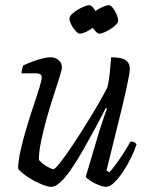

<svg xmlns="http://www.w3.org/2000/svg" viewBox="-20 -721 578 741"><path d="M178 0Q165 0 143.5 -8.5Q122 -17 101.5 -29Q81 -41 66.5 -53Q52 -65 50 -71Q50 -98 59 -138.5Q68 -179 81.5 -224.5Q95 -270 109 -311.5Q123 -353 132 -382.5Q141 -412 141 -422Q141 -431 135 -434.5Q129 -438 117 -438H63Q63 -445 65.5 -454.5Q68 -464 69 -468Q90 -478 109.5 -485Q129 -492 146 -496Q163 -500 175 -500Q194 -500 206.5 -489Q219 -478 219 -460Q219 -453 210 -424Q201 -395 187.5 -354Q174 -313 161 -267Q148 -221 139 -178Q130 -135 130 -104Q142 -90 160.5 -79Q179 -68 186 -68Q192 -68 210 -90.5Q228 -113 253 -150Q278 -187 305 -230Q332 -273 356 -314Q380 -355 395 -385Q400 -406 403.5 -439Q407 -472 409 -500Q430 -500 446 -496.5Q462 -493 471.5 -483Q481 -473 481 -456Q481 -439 469 -384Q457 -329 436.5 -247Q416 -165 391 -63L402 -56Q411 -65 426.5 -86Q442 -107 458 -132Q474 -157 484 -175Q492 -175 498 -172Q504 -169 507 -164Q500 -142 486.5 -114Q473 -86 456 -60Q439 -34 421.5 -17Q404 0 390 0Q378 0 360.5 -7Q343 -14 328.5 -23.5Q314 -33 311 -39L363 -214Q373 -244 380.5 -267Q388 -290 393 -301L388 -304Q371 -270 349 -229Q327 -188 304 -147.5Q281 -107 258.5 -73.5Q236 -40 215.5 -20Q195 0 178 0ZM363 -591Q357 -591 347 -602Q337 -613 330.5 -626.5Q324 -640 324 -649Q324 -657 333 -666Q342 -675 355 -683Q368 -691 380.5 -696Q393 -701 399 -701Q407 -701 415.5 -690.5Q424 -680 430 -665.5Q436 -651 436 -641Q436 -634 427.5 -625.5Q419 -617 406.5 -609Q394 -601 382 -596Q370 -591 363 -591ZM288 -591Q282 -591 272 -601.5Q262 -612 255 -626Q248 -640 248 -649Q248 -657 257 -666Q266 -675 279 -683Q292 -691 305 -696Q318 -701 324 -701Q332 -701 340.5 -690.5Q349 -680 355 -665.5Q361 -651 361 -641Q361 -634 352.5 -625.5Q344 -617 331.5 -609Q319 -601 307.5 -596Q296 -591 288 -591Z"/></svg>

Font: Texturina Medium 12pt ExtraLight
Style: Italic
Weight: 250
Italic angle: -11°
Version: Version 1.002